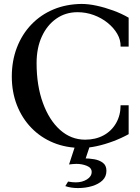

<svg xmlns="http://www.w3.org/2000/svg" viewBox="-20 -736 714 976"><path d="M394 16Q316 16 251.5 -10.5Q187 -37 139.5 -86Q92 -135 66 -201.5Q40 -268 40 -347Q40 -427 66 -494.5Q92 -562 139.5 -611.5Q187 -661 251.5 -688Q316 -715 394 -716Q430 -716 471.5 -707Q513 -698 555.5 -682.5Q598 -667 634 -646V-499H593Q594 -533 576 -564Q558 -595 527 -620Q496 -645 456.5 -659.5Q417 -674 374 -674Q313 -674 266 -641Q219 -608 192.5 -550Q166 -492 166 -415Q166 -301 198 -213Q230 -125 285.5 -75.5Q341 -26 413 -26Q466 -26 506.5 -48Q547 -70 570 -110Q593 -150 593 -201H634V-54Q598 -34 555.5 -18Q513 -2 471.5 7Q430 16 394 16ZM376 220Q359 220 342.5 217.5Q326 215 312 210L326 187Q337 189 347 190Q357 191 365 191Q398 191 422 176Q446 161 446 138Q446 117 421.5 107Q397 97 368 97Q360 97 350 98Q340 99 331 100L369 -16H444L411 83L406 69Q433 69 459 73.5Q485 78 503 91.5Q521 105 521 132Q521 162 501 181Q481 200 448 210Q415 220 376 220Z"/></svg>

Font: Wittgenstein Medium
Style: Regular
Weight: 500
Designer: Jörg Drees
Foundry: Jörg Drees
Version: Version 1.500